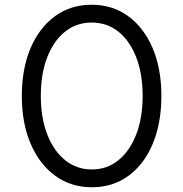

<svg xmlns="http://www.w3.org/2000/svg" viewBox="-20 -777 772 809"><path d="M367 12Q455 12 521 -36Q587 -84 623.5 -171Q660 -258 660 -373Q660 -488 623 -574.5Q586 -661 520 -709Q454 -757 366 -757Q278 -757 212 -709Q146 -661 109 -574.5Q72 -488 72 -373Q72 -258 109 -171.5Q146 -85 212.5 -36.5Q279 12 367 12ZM367 -63Q303 -63 254.5 -102Q206 -141 179 -211Q152 -281 152 -373Q152 -466 179 -535.5Q206 -605 254 -643.5Q302 -682 366 -682Q431 -682 479 -643.5Q527 -605 554 -535.5Q581 -466 581 -373Q581 -280 554 -210.5Q527 -141 479 -102Q431 -63 367 -63Z"/></svg>

Font: Plus Jakarta Sans
Style: Regular
Weight: 400
Designer: Gumpita Rahayu
Foundry: Tokotype
Version: Version 2.004; ttfautohint (v1.8.3)